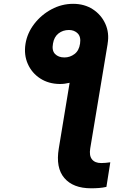

<svg xmlns="http://www.w3.org/2000/svg" viewBox="-20 -780 730 1014"><path d="M114.7 -548.8Q124 -606 161.1 -654.1Q198.2 -702.1 252.2 -731Q306.2 -759.8 366.2 -759.8Q425.8 -759.8 470.2 -731Q514.6 -702.1 536.4 -654.1Q558.1 -606 548.3 -548.8V-547.4L456.5 3.9Q450.2 42 465.8 61.5Q481.4 81.1 514.2 81.1Q525.4 81.1 536.9 80.1Q548.3 79.1 562.5 77.1L542 207Q522.5 211.4 502.7 212.9Q482.9 214.4 460.9 214.4Q366.2 214.4 319.8 160.2Q273.4 106 290.5 3.9L347.7 -342.8Q321.8 -336.4 296.4 -336.4Q236.8 -336.9 192.6 -365.5Q148.4 -394 127 -442.1Q105.5 -490.2 114.7 -548.8ZM320.3 -476.6Q349.6 -476.6 373.5 -494.6Q397.5 -512.7 402.8 -549.8Q408.2 -585.9 390.1 -603.8Q372.1 -621.6 344.2 -621.6Q312 -621.6 288.8 -603.3Q265.6 -585 259.8 -549.8Q252.9 -513.2 270.8 -494.9Q288.6 -476.6 320.3 -476.6Z"/></svg>

Font: Inter Extra Bold
Style: Italic
Weight: 800
Italic angle: -9.39999°
Designer: Rasmus Andersson
Foundry: rsms
Version: Version 4.000;git-3c8e0fc